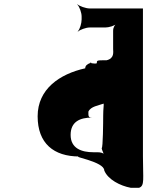

<svg xmlns="http://www.w3.org/2000/svg" viewBox="-20 -870 768 908"><path d="M656 -130V-830H404C386 -830 355 -841 346 -850V-848C356 -838 366 -810 366 -792V-778C366 -760 358 -732 348 -722V-720C357 -729 386 -740 404 -740H478C495 -740 522 -748 532 -758V-760C523 -751 515 -742 515 -724V-638C515 -624 522 -594 484 -585C437 -585 438 -585 438 -571C428 -566 399 -574 406 -574C430 -574 383 -574 383 -547C262 -520 158 -449 158 -320C158 -192 234 -130 355 -130C315 -130 473 -106 473 -64C490 -21 549 9 598 18H638C665 8 656 -22 656 -130ZM470 -380C472 -375 468 -358 468 -322C468 -295 467 -170 461 -170C461 -160 472 -144 470 -139C470 -139 478 -141 472 -141C468 -146 457 -150 441 -150H422C366 -150 314 -168 314 -232C314 -295 359 -314 415 -314C397 -314 398 -321 398 -342C409 -367 446 -371 470 -380Z"/></svg>

Font: Hussar Przerywany
Style: Regular
Weight: 400
Foundry: Cannot Into Space Fonts
Version: Version 0.982